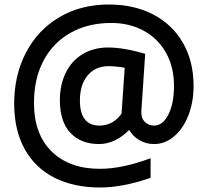

<svg xmlns="http://www.w3.org/2000/svg" viewBox="-20 -739 901 853"><path d="M43 -279Q43 -405 95.5 -505.5Q148 -606 243.5 -662.5Q339 -719 464 -719Q575 -719 660 -675Q745 -631 792.5 -549Q840 -467 840 -357Q840 -287 817.5 -228Q795 -169 754.5 -134Q714 -99 664 -99Q630 -99 600.5 -115.5Q571 -132 554 -162Q525 -132 490.5 -115.5Q456 -99 420 -99Q340 -99 293 -148.5Q246 -198 246 -294Q246 -362 272 -415.5Q298 -469 347 -498.5Q396 -528 461 -528Q528 -528 625 -500L608 -246Q606 -215 623 -198Q640 -181 665 -181Q703 -181 728 -230Q753 -279 753 -358Q753 -441 717.5 -504.5Q682 -568 618.5 -602.5Q555 -637 474 -637Q371 -637 293 -593Q215 -549 173 -469Q131 -389 131 -282Q131 -143 209.5 -66Q288 11 424 11Q523 11 649 -36V51Q525 94 424 94Q308 94 222 50.5Q136 7 89.5 -77Q43 -161 43 -279ZM520 -234 534 -438Q495 -445 462 -445Q404 -445 369.5 -404Q335 -363 335 -292Q335 -237 357 -209Q379 -181 421 -181Q482 -181 520 -234Z"/></svg>

Font: Maitree Semibold
Style: Regular
Weight: 600
Designer: CadsonDemak Team
Foundry: CadsonDemak
Version: Version 1.000